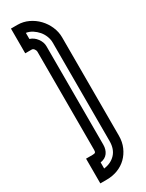

<svg xmlns="http://www.w3.org/2000/svg" viewBox="-227 -844 704 928"><g transform="rotate(-30 125.5 -380.0)"><path d="M135 -103Q135 -76 121.5 -57.5Q108 -39 81 -35V-1Q121 -6 145.5 -32Q170 -58 170 -103V-652Q170 -670 163 -688Q156 -706 144 -720Q132 -734 116 -744.5Q100 -755 81 -758V-724Q104 -717 119.5 -696Q135 -675 135 -652ZM29 52V-86H65Q77 -86 80.5 -89.5Q84 -93 84 -103V-652Q84 -658 78.5 -666Q73 -674 65 -674H29V-812H65Q97 -812 125.5 -798.5Q154 -785 175.5 -762.5Q197 -740 209.5 -711Q222 -682 222 -652V-103Q222 -68 209.5 -39.5Q197 -11 176 9.5Q155 30 126.5 41Q98 52 65 52Z"/></g></svg>

Font: Aurach Bi
Style: Regular
Weight: 400
Designer: Peter Wiegel
Foundry: Peter Wiegel
Version: Version 1.002